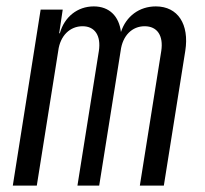

<svg xmlns="http://www.w3.org/2000/svg" viewBox="-20 -580 640 600"><path d="M20 0H95L162 -421C168 -469 199 -498 238 -498C277 -498 296 -468 289 -421L222 0H290L357 -421C363 -469 393 -498 432 -498C472 -498 491 -468 484 -421L417 0H492L559 -421C572 -504 536 -560 467 -560C415 -560 374 -529 358 -480C352 -529 322 -560 273 -560C222 -560 181 -527 167 -476H165L176 -550H107Z"/></svg>

Font: JetBrains Mono Light
Style: Italic
Weight: 336
Italic angle: -9°
Monospace: yes
Designer: Philipp Nurullin, Konstantin Bulenkov
Foundry: JetBrains
Version: Version 2.305